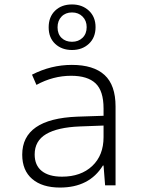

<svg xmlns="http://www.w3.org/2000/svg" viewBox="-20 -834 640 864"><path d="M80 -138Q80 -299 327 -309L446 -313V-346Q446 -425 410 -459Q374 -493 300 -493Q219 -493 144 -452L124 -498Q210 -542 303 -542Q401 -542 450.5 -496.5Q500 -451 500 -355V0H453L446 -89H443Q382 10 250 10Q170 10 125 -28.5Q80 -67 80 -138ZM446 -217V-269L339 -265Q239 -261 187.5 -230.5Q136 -200 136 -139Q136 -90 168 -64.5Q200 -39 259 -39Q344 -39 395 -87Q446 -135 446 -217ZM199 -711Q199 -758 228 -786Q257 -814 304 -814Q350 -814 380 -786Q410 -758 410 -712Q410 -665 380 -637Q350 -609 304 -609Q258 -609 228.5 -636.5Q199 -664 199 -711ZM370 -712Q370 -741 351.5 -759.5Q333 -778 304 -778Q275 -778 257 -759.5Q239 -741 239 -711Q239 -681 257 -663.5Q275 -646 304 -646Q333 -646 351.5 -664Q370 -682 370 -712Z"/></svg>

Font: Noto Sans Mono UI Light
Style: Regular
Weight: 300
Monospace: yes
Designer: Monotype Design team
Foundry: Monotype Imaging Inc.
Version: Version 1.000